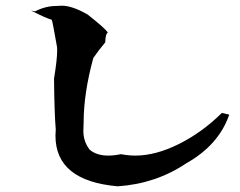

<svg xmlns="http://www.w3.org/2000/svg" viewBox="-20 -693 843 675"><path d="M394 -38Q175 -57 175 -216L176 -238Q171 -297 170 -417Q181 -484 181 -516Q181 -529 179 -536Q172 -573 168 -596.5Q164 -620 161 -624Q146 -627 89 -656L103 -653Q140 -672 178 -672L197 -673Q234 -673 288 -642Q354 -590 359 -578Q351 -575 350 -544Q327 -517 308 -489Q274 -365 274 -261L273 -233Q273 -196 295 -167Q319 -146 361 -146Q381 -146 405 -151Q431 -146 456 -146Q527 -146 608.5 -186.5Q690 -227 760 -296L786 -290Q749 -183 635 -119Q528 -47 394 -38Z"/></svg>

Font: Xiangcui Kesong Xiangcui Kesong
Style: Regular
Weight: 400
Version: Version 1.501;March 28, 2024;FontCreator 14.0.0.2814 64-bit